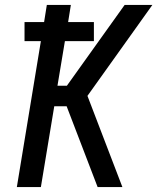

<svg xmlns="http://www.w3.org/2000/svg" viewBox="-20 -755 640 775"><path d="M374 0 249 -326H199L145 0H48L145 -589H79V-666H158L169 -735H266L255 -666H359V-589H242L212 -409H250L483 -735H595L333 -368L474 0Z"/></svg>

Font: Iosevka Aile Medium Oblique
Style: Regular
Weight: 500
Italic angle: -9°
Designer: Belleve Invis
Foundry: Belleve Invis
Version: Version 31.1.0; ttfautohint (v1.8.4)